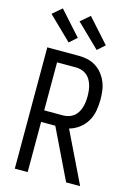

<svg xmlns="http://www.w3.org/2000/svg" viewBox="-143 -1052 785 1124"><g transform="rotate(15 250.0 -489.5)"><path d="M375 0 228 -304H142V0H64V-735H256Q283 -735 309.5 -729Q336 -723 359 -708.5Q382 -694 399 -672.5Q416 -651 426.5 -626Q437 -601 440.5 -574Q444 -547 444 -520Q444 -486 438 -452Q432 -418 415 -389Q398 -360 370.5 -339Q343 -318 310 -309L460 0ZM256 -374Q273 -374 290 -379Q307 -384 320.5 -394.5Q334 -405 343 -420Q352 -435 357 -451.5Q362 -468 364 -485Q366 -502 366 -520Q366 -537 364 -554Q362 -571 357 -587.5Q352 -604 343 -619Q334 -634 320.5 -644.5Q307 -655 290 -660Q273 -665 256 -665H142V-374ZM347 -795 207 -931 263 -979 392 -835ZM177 -795 37 -931 93 -979 222 -835Z"/></g></svg>

Font: HulyMono
Style: Regular
Weight: 400
Monospace: yes
Designer: Belleve Invis
Foundry: Belleve Invis
Version: Version 33.2.5; ttfautohint (v1.8.4)